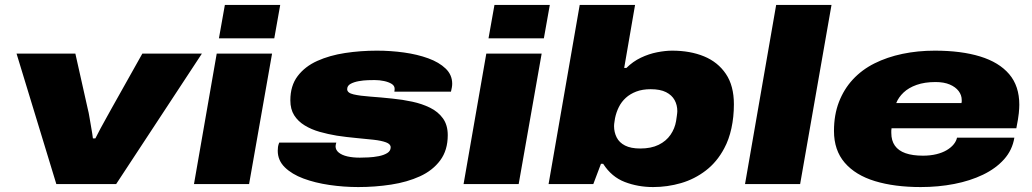

<svg xmlns="http://www.w3.org/2000/svg" viewBox="-20 -745 4175 777"><path d="M208 0 47 -528H285L335 -305Q339 -290 342.5 -268Q346 -246 350 -224Q354 -202 356 -185H366Q375 -203 387 -225.5Q399 -248 411.5 -270Q424 -292 432 -307L556 -528H797L450 0Z M866 -590 890 -725H1114L1090 -590ZM765 0 857 -528H1081L988 0Z M1430 12Q1371 12 1313 3.5Q1255 -5 1208 -22.5Q1161 -40 1132.5 -68Q1104 -96 1104 -135Q1104 -143 1105 -150.5Q1106 -158 1110 -168H1341Q1340 -164 1339 -160.5Q1338 -157 1338 -153Q1338 -138 1351 -127.5Q1364 -117 1386 -112Q1408 -107 1436 -107Q1450 -107 1471 -108Q1492 -109 1512.5 -113Q1533 -117 1547 -125.5Q1561 -134 1561 -149Q1561 -162 1542 -169Q1523 -176 1491.5 -179.5Q1460 -183 1421.5 -186.5Q1383 -190 1343 -196Q1307 -202 1273.5 -211.5Q1240 -221 1213 -237.5Q1186 -254 1170.5 -278.5Q1155 -303 1155 -339Q1155 -398 1184.5 -437Q1214 -476 1264 -498.5Q1314 -521 1376.5 -530.5Q1439 -540 1505 -540Q1561 -540 1615 -532.5Q1669 -525 1713 -509Q1757 -493 1783.5 -467.5Q1810 -442 1810 -406Q1810 -399 1808.5 -390.5Q1807 -382 1805 -374H1576Q1577 -381 1577 -383Q1577 -385 1577 -386Q1577 -398 1565 -405.5Q1553 -413 1534.5 -417Q1516 -421 1496 -421Q1487 -421 1469 -420.5Q1451 -420 1431.5 -416.5Q1412 -413 1398.5 -405.5Q1385 -398 1385 -384Q1385 -369 1411 -363Q1437 -357 1479 -354Q1521 -351 1568 -346Q1609 -342 1648.5 -333.5Q1688 -325 1720.5 -309Q1753 -293 1772.5 -266Q1792 -239 1792 -198Q1792 -137 1761.5 -96Q1731 -55 1679.5 -31.5Q1628 -8 1563 2Q1498 12 1430 12Z M1957 -590 1981 -725H2205L2181 -590ZM1856 0 1948 -528H2172L2079 0Z M2623 12Q2562 12 2508.5 -8.5Q2455 -29 2421 -82H2412L2381 0H2200L2326 -725H2550L2506 -470H2515Q2541 -496 2573.5 -511.5Q2606 -527 2639.5 -533.5Q2673 -540 2700 -540Q2773 -540 2829 -517Q2885 -494 2917.5 -446Q2950 -398 2950 -323Q2950 -272 2940 -226Q2930 -180 2911 -145Q2882 -90 2836.5 -55Q2791 -20 2736 -4Q2681 12 2623 12ZM2571 -144Q2615 -144 2645.5 -159Q2676 -174 2693.5 -199.5Q2711 -225 2716 -255Q2718 -268 2719 -275.5Q2720 -283 2720.5 -287.5Q2721 -292 2721 -295Q2721 -320 2710 -340Q2699 -360 2675.5 -372Q2652 -384 2613 -384Q2580 -384 2555 -374.5Q2530 -365 2512.5 -349Q2495 -333 2484.5 -312Q2474 -291 2469 -267Q2468 -260 2467 -254Q2466 -248 2465.5 -243.5Q2465 -239 2465 -235Q2465 -210 2475.5 -189Q2486 -168 2509.5 -156Q2533 -144 2571 -144Z M2995 0 3121 -725H3345L3218 0Z M3706 12Q3600 12 3521 -12Q3442 -36 3398.5 -86.5Q3355 -137 3355 -215Q3355 -280 3375 -332Q3395 -384 3431 -423Q3468 -463 3519 -488.5Q3570 -514 3632 -527Q3694 -540 3763 -540Q3870 -540 3946.5 -516.5Q4023 -493 4064 -445Q4105 -397 4105 -321Q4105 -308 4103 -287Q4101 -266 4093 -226H3588Q3587 -221 3587 -216.5Q3587 -212 3587 -207Q3587 -176 3601.5 -155.5Q3616 -135 3644.5 -125Q3673 -115 3715 -115Q3745 -115 3769.5 -121Q3794 -127 3811.5 -137.5Q3829 -148 3839.5 -161Q3850 -174 3853 -188H4085Q4077 -138 4043.5 -100.5Q4010 -63 3958 -38Q3906 -13 3841.5 -0.5Q3777 12 3706 12ZM3607 -328H3871Q3872 -331 3872 -334Q3872 -337 3872 -340Q3872 -360 3859.5 -376.5Q3847 -393 3823.5 -403Q3800 -413 3766 -413Q3722 -413 3689.5 -401.5Q3657 -390 3636.5 -370.5Q3616 -351 3607 -328Z"/></svg>

Font: Archivo Expanded Black
Style: Italic
Weight: 900
Width: 7
Italic angle: -10°
Designer: Hector Gatti
Foundry: Omnibus-Type
Version: Version 2.001